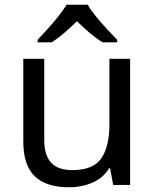

<svg xmlns="http://www.w3.org/2000/svg" viewBox="-20 -786 658 816"><path d="M533 -536V0H461L448 -71H444Q418 -29 372 -9.5Q326 10 274 10Q177 10 128 -36.5Q79 -83 79 -185V-536H168V-191Q168 -127 197 -95Q226 -63 287 -63Q376 -63 410.5 -113Q445 -163 445 -257V-536ZM353 -766Q365 -744 387.5 -716.5Q410 -689 434.5 -662.5Q459 -636 478 -617V-606H416Q390 -622 362 -645.5Q334 -669 307 -696Q280 -669 253 -646Q226 -623 200 -606H140V-617Q159 -637 182.5 -663Q206 -689 228 -716.5Q250 -744 263 -766Z"/></svg>

Font: Noto Sans Gunjala Gondi
Style: Regular
Weight: 400
Designer: Ek Type
Foundry: Ek Type
Version: Version 1.004